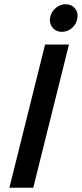

<svg xmlns="http://www.w3.org/2000/svg" viewBox="-20 -885 386 905"><path d="M24.2 0 192.5 -675H305L136.7 0ZM272.5 -735Q242.5 -735 226.3 -756.7Q210 -778.3 217.5 -807.5Q223.3 -831.7 243.8 -848.3Q264.2 -865 288.3 -865Q318.3 -865 334.6 -843.8Q350.8 -822.5 343.3 -792.5Q337.5 -767.5 317.1 -751.2Q296.7 -735 272.5 -735Z"/></svg>

Font: Funnel Sans Medium
Style: Italic
Weight: 500
Italic angle: -14.036°
Version: Version 1.000; Beta; Release 5; Build 24; ttfautohint (v1.8.